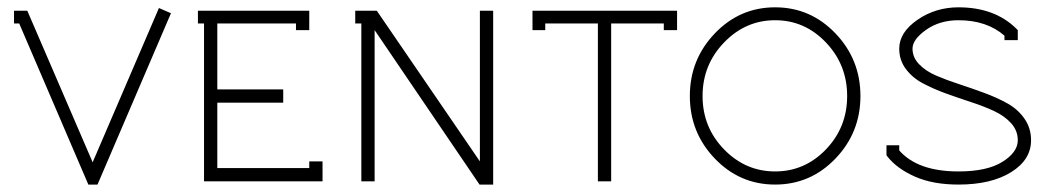

<svg xmlns="http://www.w3.org/2000/svg" viewBox="-20 -493 2858 522"><path d="M54.2 -463.9 231.9 -51.8 412.1 -471.2 444.8 -457 245.1 8.8H220.2L32.2 -429.2H18.1V-463.9Z M570.8 -429.2V-250H750V-213.9H570.8V-36.1H820.8V-54.2H856.9V0H534.7V-429.2H518.1V-463.9H820.8V-411.1H784.7V-429.2Z M1004.4 -463.9 1284.7 -54.2V-463.9H1320.8V8.8H1283.7L998.5 -411.1V0H962.4V-429.2H945.8V-463.9Z M1427.7 -463.9H1820.8V-411.1H1784.7V-429.2H1641.6V0H1605.5V-429.2H1462.4V-411.1H1427.7Z M1923.3 -402.1Q1991.2 -473.1 2087.4 -473.1Q2183.6 -473.1 2251.5 -402.1Q2319.3 -331.1 2319.3 -231.9Q2319.3 -132.8 2251.5 -62Q2183.6 8.8 2087.4 8.8Q1991.2 8.8 1923.3 -62Q1855.5 -132.8 1855.5 -231.9Q1855.5 -331.1 1923.3 -402.1ZM1948.5 -377.4Q1890.1 -316.9 1890.1 -231.9Q1890.1 -147 1948.5 -86.9Q2006.8 -26.9 2087.4 -26.9Q2168 -26.9 2225.6 -86.9Q2283.2 -147 2283.2 -231.9Q2283.2 -316.9 2225.6 -377.4Q2168 -438 2087.4 -438Q2006.8 -438 1948.5 -377.4Z M2424.8 -84Q2475.1 -26.9 2585.9 -26.9Q2663.6 -26.9 2705.3 -53Q2747.1 -79.1 2747.1 -111.8Q2747.1 -137.7 2729.2 -157.7Q2711.4 -177.7 2683.1 -190.9Q2654.8 -204.1 2620.4 -215.3Q2585.9 -226.6 2551.5 -239Q2517.1 -251.5 2488.8 -266.6Q2460.4 -281.7 2442.6 -305.7Q2424.8 -329.6 2424.8 -360.8Q2424.8 -404.8 2474.1 -439Q2523.4 -473.1 2585.9 -473.1Q2683.6 -473.1 2742.2 -416L2747.1 -411.1V-383.8H2710.9V-396Q2662.6 -438 2585.9 -438Q2534.7 -438 2497.8 -411.9Q2460.9 -385.7 2460.9 -360.8Q2460.9 -336.9 2478.8 -318.4Q2496.6 -299.8 2524.9 -287.6Q2553.2 -275.4 2587.6 -264.2Q2622.1 -252.9 2656.5 -240.2Q2690.9 -227.5 2719.2 -211.7Q2747.6 -195.8 2765.4 -170.2Q2783.2 -144.5 2783.2 -111.8Q2783.2 -58.6 2729 -24.9Q2674.8 8.8 2585.9 8.8Q2516.1 8.8 2467.3 -12.9Q2418.5 -34.7 2393.1 -66.9L2390.1 -70.8V-98.1H2424.8Z"/></svg>

Font: RawengulkPcs
Style: Regular
Weight: 400
Version: Version 0.92